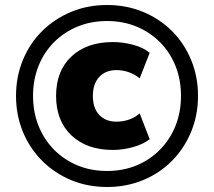

<svg xmlns="http://www.w3.org/2000/svg" viewBox="-20 -736 855 767"><path d="M408 11Q330 11 264 -16.5Q198 -44 148.5 -93.5Q99 -143 71.5 -209.5Q44 -276 44 -353Q44 -430 71.5 -496.5Q99 -563 148.5 -612Q198 -661 264 -688.5Q330 -716 408 -716Q485 -716 551.5 -688.5Q618 -661 667 -612Q716 -563 743.5 -496.5Q771 -430 771 -353Q771 -276 743.5 -209.5Q716 -143 667 -93.5Q618 -44 551.5 -16.5Q485 11 408 11ZM431 -137Q327 -137 265.5 -195Q204 -253 204 -353Q204 -453 265.5 -510.5Q327 -568 431 -568Q471 -568 512 -557Q553 -546 578 -525L538 -423Q520 -438 496 -447Q472 -456 445 -456Q402 -456 376.5 -428.5Q351 -401 351 -353Q351 -304 376.5 -277Q402 -250 445 -250Q472 -250 496 -258.5Q520 -267 538 -283L578 -180Q553 -160 512 -148.5Q471 -137 431 -137ZM408 -53Q472 -53 526 -75.5Q580 -98 620 -139Q660 -180 681.5 -234.5Q703 -289 703 -353Q703 -417 681.5 -471.5Q660 -526 620 -566.5Q580 -607 526 -629.5Q472 -652 408 -652Q343 -652 289 -629.5Q235 -607 195 -566.5Q155 -526 133.5 -471.5Q112 -417 112 -353Q112 -289 133.5 -234.5Q155 -180 195 -139Q235 -98 289 -75.5Q343 -53 408 -53Z"/></svg>

Font: Mulish ExtraLight Black
Style: Regular
Weight: 900
Version: Version 3.603